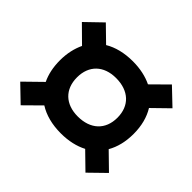

<svg xmlns="http://www.w3.org/2000/svg" viewBox="-158 -831 947 947"><g transform="rotate(-45 315.5 -358.0)"><path d="M314 -94C371 -94 419 -107 458 -131L539 -48L620 -133L537 -217C555 -254 565 -299 565 -350C565 -409 552 -460 528 -500L606 -580L524 -665L441 -581C405 -598 363 -608 314 -608C266 -608 224 -599 189 -582L101 -672L20 -588L102 -505C76 -464 62 -412 62 -350C62 -296 73 -249 93 -211L11 -127L92 -44L174 -128C212 -106 259 -94 314 -94ZM314 -207C231 -207 180 -261 180 -350C180 -436 231 -489 314 -489C397 -489 448 -436 448 -350C448 -261 397 -207 314 -207Z"/></g></svg>

Font: Finlandica
Style: Bold
Weight: 700
Designer: Niklas Ekholm, Juho Hiilivirta, Jaakko Suomalainen
Foundry: Helsinki Type Studio
Version: Version 2.000;Glyphs 3.2 (3202)